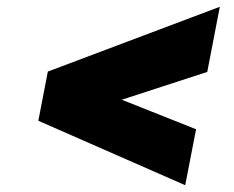

<svg xmlns="http://www.w3.org/2000/svg" viewBox="-20 -632 690 566"><path d="M628 -612 591 -420 339 -338 558 -251 526 -86 93 -276 121 -421Z"/></svg>

Font: REM Black
Style: Italic
Weight: 900
Italic angle: -11°
Designer: Octavio Pardo
Foundry: Ashler Design
Version: Version 1.005;gftools[0.9.28]